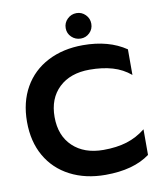

<svg xmlns="http://www.w3.org/2000/svg" viewBox="-97 -971 887 1063"><g transform="rotate(-10 346.5 -440.0)"><path d="M333 -823Q333 -853 354.5 -874Q376 -895 406 -895Q435 -895 456 -874Q477 -853 477 -823Q477 -793 456 -772.5Q435 -752 406 -752Q376 -752 354.5 -772.5Q333 -793 333 -823ZM32 -349Q32 -460 79 -542.5Q126 -625 212 -669.5Q298 -714 410 -714Q555 -714 652 -648V-504Q608 -541 551.5 -557.5Q495 -574 423 -574Q314 -574 250.5 -513.5Q187 -453 187 -349Q187 -244 251 -183.5Q315 -123 423 -123Q497 -123 554 -140.5Q611 -158 660 -197V-53Q568 15 410 15Q298 15 212 -29.5Q126 -74 79 -156Q32 -238 32 -349Z"/></g></svg>

Font: Prompt SemiBold
Style: Regular
Weight: 600
Designer: Katatrad Team
Foundry: CadsonDemak
Version: Version 1.000